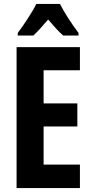

<svg xmlns="http://www.w3.org/2000/svg" viewBox="-20 -953 467 973"><path d="M284 -933H164C146 -895 100 -826 70 -786V-773H149C169 -791 195 -820 224 -854C252 -821 277 -793 300 -773H378V-786C341 -835 306 -889 284 -933ZM385 0V-119H201V-312H372V-429H201V-597H385V-714H64V0Z"/></svg>

Font: Noto Sans Hebrew ExtraCondensed
Style: Bold
Weight: 700
Width: 2
Designer: Monotype Design Team
Foundry: Monotype Imaging Inc.
Version: Version 2.004